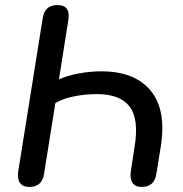

<svg xmlns="http://www.w3.org/2000/svg" viewBox="-20 -732 725 759"><path d="M96 7Q70 7 59 -9Q48 -25 52 -54L149 -661Q157 -712 207 -712Q260 -712 250 -652L213 -418Q245 -433 290.5 -441.5Q336 -450 380 -450Q512 -450 575 -374.5Q638 -299 616 -155L598 -44Q590 7 540 7Q514 7 503.5 -9.5Q493 -26 497 -54L512 -152Q530 -261 492.5 -310.5Q455 -360 363 -360Q322 -360 279 -352.5Q236 -345 199 -325L154 -44Q146 7 96 7Z"/></svg>

Font: Nunito SemiBold
Style: Italic
Weight: 600
Italic angle: -9°
Designer: Vernon Adams
Foundry: Vernon Adams
Version: Version 3.601; ttfautohint (v1.8.2.53-6de2)